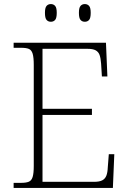

<svg xmlns="http://www.w3.org/2000/svg" viewBox="-20 -924 633 944"><path d="M47 0V-25H84Q108 -25 121.5 -30.5Q135 -36 140.5 -54Q146 -72 146 -108V-605Q146 -642 140.5 -660Q135 -678 122 -683.5Q109 -689 84 -689H47V-714H501L508 -548H481L477 -612Q475 -639 469.5 -654Q464 -669 450.5 -676.5Q437 -684 410 -684H189V-389H432V-359H189V-30H442Q469 -30 483 -37.5Q497 -45 503 -60.5Q509 -76 510 -102L515 -166H542L535 0ZM397 -817Q384 -817 376 -826Q368 -835 368 -861Q368 -886 376 -895Q384 -904 397 -904Q410 -904 418 -895Q426 -886 426 -861Q426 -835 418 -826Q410 -817 397 -817ZM230 -817Q217 -817 209 -826Q201 -835 201 -861Q201 -886 209 -895Q217 -904 230 -904Q243 -904 251 -895Q259 -886 259 -861Q259 -835 251 -826Q243 -817 230 -817Z"/></svg>

Font: Noto Serif Thai ExtraLight
Style: Regular
Weight: 250
Version: Version 2.001